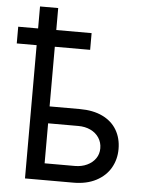

<svg xmlns="http://www.w3.org/2000/svg" viewBox="-55 -838 663 883"><g transform="rotate(5 276.5 -397.0)"><path d="M340.8 -615.2H2V-692.4H340.8ZM510.7 -171.9Q510.7 -124 488.3 -85Q465.8 -45.9 421.9 -22.9Q377.9 0 317.4 0H93.8V-793.9H177.7V-77.1H317.4Q348.6 -77.1 373.5 -88.9Q398.4 -100.6 412.6 -121.1Q426.8 -141.6 426.8 -168Q426.8 -195.3 412.6 -216.8Q398.4 -238.3 373.5 -250Q348.6 -261.7 317.4 -261.7H165V-339.8H317.4Q378.9 -339.8 422.4 -318.8Q465.8 -297.9 488.3 -259.8Q510.7 -221.7 510.7 -171.9Z"/></g></svg>

Font: Pretendard JP Variable
Style: Regular
Weight: 400
Designer: Base glyphs from Inter by Rasmus Andersson; Hangul glyphs from Noto Sans CJK(Source Han Sans) by Jang Soo-young and Kang
Foundry: Kil Hyung-jin
Version: Version 1.307;Glyphs 3.2 (3192)